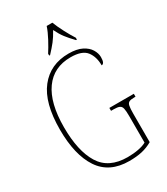

<svg xmlns="http://www.w3.org/2000/svg" viewBox="-226 -1031 995 1141"><g transform="rotate(-30 271.5 -460.5)"><path d="M314 10Q178 10 113.5 -87Q49 -184 49 -358Q49 -541 121 -632.5Q193 -724 319 -724Q375 -724 409.5 -706.5Q444 -689 460 -662.5Q476 -636 476 -610Q476 -565 455 -565Q455 -624 426 -661.5Q397 -699 318 -699Q202 -699 139.5 -611.5Q77 -524 77 -358Q77 -195 132.5 -105Q188 -15 317 -15Q356 -15 390.5 -21.5Q425 -28 446 -40V-222Q446 -258 442 -275Q438 -292 425 -297.5Q412 -303 386 -303H368V-323H536V-303H528Q504 -303 492.5 -297.5Q481 -292 477.5 -275Q474 -258 474 -222V-27Q439 -7 401.5 1.5Q364 10 314 10ZM214 -784Q233 -813 255.5 -855Q278 -897 289 -931H328Q341 -897 363 -855Q385 -813 404 -784V-771H398Q367 -803 347.5 -828.5Q328 -854 310 -891Q290 -854 270 -828.5Q250 -803 220 -771H214Z"/></g></svg>

Font: Noto Serif Condensed Thin
Style: Regular
Weight: 100
Width: 3
Designer: Monotype Design Team
Foundry: Monotype Imaging Inc.
Version: Version 2.013; ttfautohint (v1.8.4.7-5d5b)